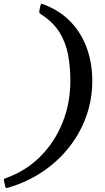

<svg xmlns="http://www.w3.org/2000/svg" viewBox="-84 -820 549 1007"><path d="M123.5 -769.5 127.5 -788.5Q130 -801.5 134.5 -800.2Q139 -799 149.5 -795Q234.5 -762 290 -702Q345.5 -642 372.8 -563.8Q400 -485.5 400 -397Q400 -297.5 367.8 -208.5Q335.5 -119.5 277.2 -46.2Q219 27 139.8 80.2Q60.5 133.5 -33.5 162Q-44.5 165.5 -49.8 166.5Q-55 167.5 -57.5 154.5L-61.5 135.5Q-63.5 125.5 -63.8 121.8Q-64 118 -54.5 114.5Q49.5 78 125.5 2.8Q201.5 -72.5 243.2 -175.2Q285 -278 285 -397Q285 -470.5 272.8 -534.2Q260.5 -598 227.8 -650.8Q195 -703.5 133.5 -743.5Q124 -749.5 122.5 -753Q121 -756.5 123.5 -769.5Z"/></svg>

Font: Besley* Narrow
Style: Italic
Weight: 400
Width: 4
Italic angle: -13°
Designer: Owen Earl
Foundry: indestructible type*
Version: Version 3.000; ttfautohint (v1.8.3)